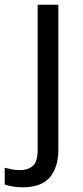

<svg xmlns="http://www.w3.org/2000/svg" viewBox="-75 -556 353 816"><path d="M22 240Q-3 240 -22 236.5Q-41 233 -55 228V157Q-40 161 -24 164Q-8 167 11 167Q43 167 64 149.5Q85 132 85 83V-536H173V80Q173 155 137 197.5Q101 240 22 240Z"/></svg>

Font: Noto Sans Tifinagh Azawagh
Style: Regular
Weight: 400
Designer: JamraPatel
Foundry: JamraPatel LLC
Version: Version 2.006; ttfautohint (v1.8.4.7-5d5b)